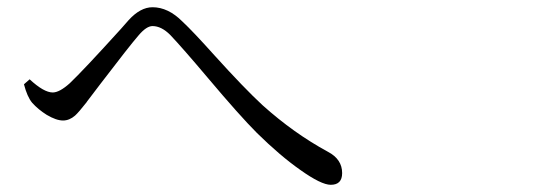

<svg xmlns="http://www.w3.org/2000/svg" viewBox="-20 -599 1540 528"><path d="M889.6 -90.8Q863.3 -90.8 805.7 -131.8Q750 -170.9 686.5 -233.4Q639.6 -280.3 550.8 -385.7Q482.4 -466.8 448.2 -502.9Q423.8 -527.3 399.4 -527.3Q382.8 -527.3 361.3 -502Q335.9 -472.7 256.8 -369.1Q230.5 -334 219.7 -320.3Q218.8 -319.3 217.8 -317.4Q196.3 -290 186.5 -281.2Q170.9 -267.6 153.3 -267.6Q134.8 -267.6 108.4 -283.2Q85 -297.9 68.4 -316.4Q54.7 -333 45.9 -367.2L61.5 -380.9Q100.6 -344.7 125 -344.7Q143.6 -344.7 171.9 -370.1Q209 -405.3 312.5 -519.5Q328.1 -537.1 334 -543.9Q366.2 -579.1 399.4 -579.1Q442.4 -579.1 481.4 -540Q510.7 -512.7 569.3 -447.3Q652.3 -355.5 702.1 -309.6Q788.1 -232.4 881.8 -181.6Q920.9 -161.1 920.9 -123Q920.9 -90.8 889.6 -90.8Z"/></svg>

Font: Bpmf Zihi Box R
Style: R
Weight: 400
Foundry: But Ko
Version: Version 1.320